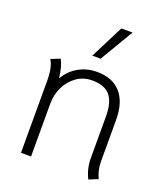

<svg xmlns="http://www.w3.org/2000/svg" viewBox="-137 -827 803 931"><g transform="rotate(20 265.0 -361.5)"><path d="M404 -92V-307Q404 -379 375.5 -413.5Q347 -448 282 -448Q237 -448 202 -423Q167 -398 148 -358Q129 -318 129 -273V0H77V-372Q77 -443 55 -476L102 -495Q120 -463 127 -402Q153 -447 196 -471Q239 -495 290 -495Q371 -495 413.5 -446.5Q456 -398 456 -306V-92Q456 -69 461.5 -46.5Q467 -24 475 -9L428 10Q404 -38 404 -92ZM328 -733H386L284 -561H241Z"/></g></svg>

Font: Niramit ExtraLight
Style: Regular
Weight: 200
Designer: Katatrad Aksorn Co.,Ltd.
Foundry: Cadson Demak Co.,Ltd.
Version: Version 1.000; ttfautohint (v1.6)